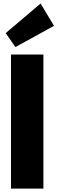

<svg xmlns="http://www.w3.org/2000/svg" viewBox="-20 -1100 335 1120"><path d="M233.2 0H44.1V-781.8H233.2ZM13.2 -906.8 216.8 -1079.5 295 -949.1 70 -825.5Z"/></svg>

Font: Spartan MB Black
Style: Regular
Weight: 900
Designer: Matt Bailey, Mirko Velimirovic
Foundry: Matt Bailey
Version: Version 1.005